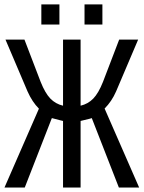

<svg xmlns="http://www.w3.org/2000/svg" viewBox="-20 -835 640 855"><path d="M260.7 0V-296.4L248.5 -299.3L210.9 -309.1L90.3 0H0L153.3 -351.1Q123.5 -380.9 102.5 -428.2L4.4 -658.7H88.9L161.1 -470.2Q181.2 -419.9 204.3 -396Q227.5 -372.1 260.7 -364.3V-658.7H338.9V-364.3Q372.1 -372.1 395.3 -396Q418.5 -419.9 438.5 -470.2L510.7 -658.7H595.2L497.1 -428.2Q477.5 -383.3 445.8 -351.6L599.6 0H509.3L388.7 -309.1L380.9 -306.6L338.9 -296.4V0ZM356.4 -725.6V-815.4H436V-725.6ZM164.1 -725.6V-815.4H244.6V-725.6Z"/></svg>

Font: Cousine
Style: Regular
Weight: 400
Monospace: yes
Designer: Steve Matteson
Foundry: Ascender Corporation
Version: Version 1.20